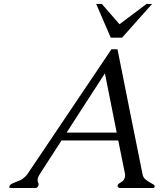

<svg xmlns="http://www.w3.org/2000/svg" viewBox="-20 -944 818 964"><path d="M462.9 -924.3H491.2L580.1 -822.3L715.8 -924.3H743.7L592.8 -754.9H536.1ZM565.9 -278.3 506.8 -575.7Q458.5 -501 410.2 -426.8Q361.8 -352.5 314.5 -278.3ZM754.4 -2.4Q752.9 0 748 0H583Q579.1 0 574.7 -2.9Q570.3 -5.9 570.3 -8.8Q569.8 -11.7 570.8 -14.6Q571.3 -17.6 577.6 -22.5Q583.5 -27.3 591.3 -31.7Q599.6 -37.1 602.5 -43Q606 -48.8 607.4 -55.7Q608.9 -63 607.4 -71.8L573.7 -238.8H289.1Q262.2 -197.3 234.9 -155.3Q207.5 -113.3 191.4 -87.9Q174.8 -62.5 172.4 -56.6Q170.4 -50.8 169.4 -46.9Q168.5 -43 168.9 -37.1Q168.9 -31.2 171.4 -27.3Q173.8 -23.4 173.8 -19.5Q173.8 -15.6 173.3 -13.7Q172.9 -12.2 171.9 -10.3Q166 0 158.7 0H32.7Q26.4 0 26.4 -4.4Q26.4 -6.8 27.8 -10.3Q31.7 -19 47.9 -25.4Q64 -31.7 85 -40.5Q106.4 -53.7 118.7 -71.3L539.6 -696.8H569.8Q581.1 -639.2 598.1 -555.7Q615.2 -472.2 632.3 -383.8Q649.9 -295.4 667 -211.9Q684.1 -128.4 695.3 -71.3Q697.8 -52.7 711.9 -42Q726.1 -31.2 735.4 -26.4Q745.1 -21.5 750.5 -17.6Q755.9 -13.7 756.3 -10.7Q756.8 -9.8 756.8 -8.8Q756.8 -5.9 754.4 -2.4Z"/></svg>

Font: Caudex
Style: Italic
Weight: 400
Italic angle: -13°
Version: Version 1.04